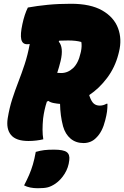

<svg xmlns="http://www.w3.org/2000/svg" viewBox="-20 -740 659 1020"><path d="M210 0Q194 4 173 6.5Q152 9 131 9Q65 9 38.5 -23Q12 -55 21 -112Q30 -167 45 -213.5Q60 -260 77.5 -305Q95 -350 111 -398.5Q127 -447 138 -506Q128 -505 124 -505Q99 -505 93 -531Q87 -557 99 -612Q110 -664 128 -700Q178 -709 234 -714.5Q290 -720 357 -720Q461 -720 523 -684.5Q585 -649 607 -590.5Q629 -532 612 -464L609 -452Q591 -382 549 -326Q507 -270 454 -235Q455 -232 456 -228Q466 -200 478.5 -189.5Q491 -179 510 -179Q529 -179 546 -189H551Q551 -166 548.5 -147Q546 -128 539 -101Q524 -40 492 -9Q478 6 460.5 13Q443 20 424 20Q383 20 355 -3.5Q327 -27 315 -69Q300 -126 299 -188Q284 -189 265.5 -192.5Q247 -196 237 -204L229 -200Q222 -179 217 -156.5Q212 -134 209 -110Q206 -79 206 -51.5Q206 -24 210 0ZM302 -416Q298 -400 293.5 -384Q289 -368 284 -353Q293 -352 305 -352Q340 -352 368 -378Q396 -404 408 -458L410 -466Q416 -496 412 -517Q398 -521 381 -523Q364 -525 342 -525Q319 -525 295 -524L292 -519Q319 -488 302 -416ZM170 67Q194 60 215 57.5Q236 55 267 55Q317 55 334.5 68Q352 81 348 111Q344 150 323.5 183Q303 216 274 236Q253 250 234.5 255Q216 260 181 260Q137 260 108 245Q124 214 135 188.5Q146 163 154.5 134.5Q163 106 170 67Z"/></svg>

Font: Recursive Sn Csl St Blk
Style: Italic
Weight: 900
Italic angle: -15°
Version: Version 1.079;hotconv 1.0.112;makeotfexe 2.5.65598; ttfautoh